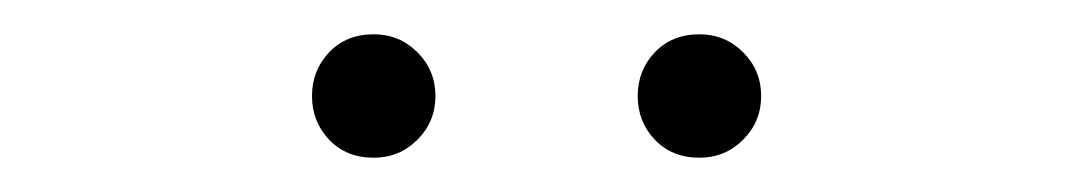

<svg xmlns="http://www.w3.org/2000/svg" viewBox="-20 -754 626 112"><path d="M198 -662Q182 -662 172 -672.5Q162 -683 162 -698Q162 -713 172 -723.5Q182 -734 198 -734Q213 -734 223.5 -723.5Q234 -713 234 -698Q234 -683 223.5 -672.5Q213 -662 198 -662ZM388 -662Q372 -662 362 -672.5Q352 -683 352 -698Q352 -713 362 -723.5Q372 -734 388 -734Q403 -734 413.5 -723.5Q424 -713 424 -698Q424 -683 413.5 -672.5Q403 -662 388 -662Z"/></svg>

Font: Noto Sans TC Thin
Style: Regular
Weight: 100
Designer: Ryoko NISHIZUKA 西塚涼子 (kana, bopomofo & ideographs); Paul D. Hunt (Latin, Greek & Cyrillic); Sandoll Communications 산돌커뮤니
Foundry: Adobe
Version: Version 2.004-H2;hotconv 1.0.118;makeotfexe 2.5.65603